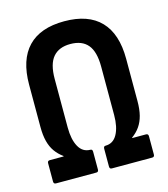

<svg xmlns="http://www.w3.org/2000/svg" viewBox="-101 -743 723 824"><g transform="rotate(-15 260.0 -331.5)"><path d="M46.3 0Q35.9 0 35.9 -10.9V-92.3Q35.9 -103.2 46.3 -103.2H107.8V-105.2Q86.3 -120.8 72.3 -140.6Q58.3 -160.3 51.4 -187.3Q44.4 -214.3 44.4 -251.2V-438.8Q44.4 -549.4 98.9 -606.2Q153.4 -663 259.9 -663Q366.5 -663 421 -606.2Q475.5 -549.4 475.5 -438.8V-251.2Q475.5 -214.3 468.6 -187.3Q461.6 -160.3 447.8 -140.6Q434.1 -120.8 412.6 -105.2V-103.2H473.6Q484 -103.2 484 -92.3V-10.9Q484 0 473.6 0H294.4Q284.5 0 284.5 -10.9V-89.8Q284.5 -101.2 293.5 -101.2Q327.7 -101.2 345.4 -133.2Q363.2 -165.2 363.2 -218.8V-434.3Q363.2 -500.5 337.4 -531.2Q311.7 -561.9 259.9 -561.9Q209.2 -561.9 183 -531.2Q156.8 -500.5 156.8 -434.3V-218.8Q156.8 -165.2 174.5 -133.2Q192.2 -101.2 226.5 -101.2Q235.4 -101.2 235.4 -89.8V-10.9Q235.4 0 225.5 0Z"/></g></svg>

Font: Sofia Sans Condensed
Style: Regular
Weight: 400
Designer: Botio Nikoltchev, Ani Petrova
Foundry: lettersoup
Version: Version 4.100